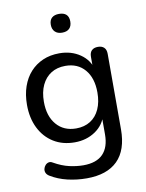

<svg xmlns="http://www.w3.org/2000/svg" viewBox="-96 -772 782 1028"><g transform="rotate(-10 295.0 -257.5)"><path d="M292 189Q238 189 187.5 177Q137 165 96 140Q83 132 78.5 121.5Q74 111 76.5 100Q79 89 86.5 80.5Q94 72 104.5 69.5Q115 67 126 74Q170 99 210 108Q250 117 286 117Q357 117 392.5 80.5Q428 44 428 -26V-134H437Q423 -78 374.5 -45Q326 -12 262 -12Q196 -12 147 -42.5Q98 -73 71 -127.5Q44 -182 44 -254Q44 -309 59.5 -353.5Q75 -398 103.5 -429.5Q132 -461 172 -478.5Q212 -496 262 -496Q327 -496 375 -463Q423 -430 437 -374L426 -360V-448Q426 -471 438 -482.5Q450 -494 472 -494Q493 -494 505 -482.5Q517 -471 517 -448V-38Q517 75 459.5 132Q402 189 292 189ZM282 -84Q327 -84 359.5 -104.5Q392 -125 409.5 -163.5Q427 -202 427 -254Q427 -333 388 -378.5Q349 -424 282 -424Q237 -424 204.5 -403.5Q172 -383 154 -345Q136 -307 136 -254Q136 -176 175.5 -130Q215 -84 282 -84ZM297 -602Q272 -602 258 -616Q244 -630 244 -654Q244 -679 258 -691.5Q272 -704 297 -704Q323 -704 336.5 -691.5Q350 -679 350 -654Q350 -629 336.5 -615.5Q323 -602 297 -602Z"/></g></svg>

Font: Nunito Medium
Style: Regular
Weight: 500
Designer: Vernon Adams
Foundry: Vernon Adams
Version: Version 3.601